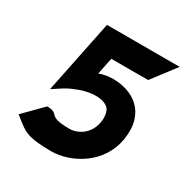

<svg xmlns="http://www.w3.org/2000/svg" viewBox="-140 -698 800 826"><g transform="rotate(30 260.0 -284.5)"><path d="M22 -57 42 -41C82 -11 99 11 222 11C321 11 448 -59 469 -192C492 -336 395 -392 299 -392C274 -392 252 -388 231 -380L248 -463H431L520 -580H159L85 -218L131 -248C147 -258 166 -267 185 -274C249 -300 320 -299 340 -263C346 -251 350 -233 346 -207C336 -142 284 -112 242 -112C135 -112 172 -142 126 -147L112 -148Z"/></g></svg>

Font: Charger Sport
Style: UltNrwObl
Weight: 1000
Designer: Jasper
Foundry: Cannot Into Space Fonts
Version: Version 1.1